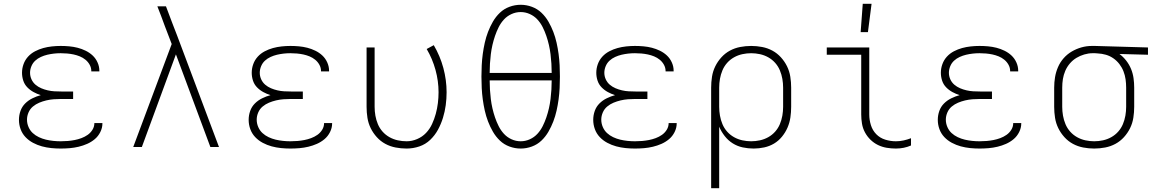

<svg xmlns="http://www.w3.org/2000/svg" viewBox="-20 -768 6040 1003"><path d="M297 8Q272 8 247.5 5.5Q223 3 199 -3.5Q175 -10 152.5 -22Q130 -34 113 -52Q96 -70 87.5 -93.5Q79 -117 79 -142Q79 -166 87 -188.5Q95 -211 111.5 -227.5Q128 -244 149.5 -254.5Q171 -265 193 -271Q174 -277 155.5 -287Q137 -297 122.5 -312Q108 -327 101.5 -347Q95 -367 95 -388Q95 -411 103 -433Q111 -455 126.5 -472Q142 -489 163 -500Q184 -511 206 -517Q228 -523 251 -525.5Q274 -528 297 -528Q319 -528 341.5 -526Q364 -524 385.5 -518.5Q407 -513 427.5 -503Q448 -493 464 -478Q480 -463 489.5 -442Q499 -421 499 -399V-395H457V-397Q457 -414 448.5 -429.5Q440 -445 426.5 -456Q413 -467 397 -473.5Q381 -480 364.5 -483.5Q348 -487 331 -488.5Q314 -490 297 -490Q279 -490 261.5 -488Q244 -486 227 -482Q210 -478 193.5 -470.5Q177 -463 164 -451Q151 -439 144 -422Q137 -405 137 -388Q137 -370 144.5 -353.5Q152 -337 165.5 -325.5Q179 -314 195.5 -307Q212 -300 229.5 -296Q247 -292 264.5 -291Q282 -290 300 -290H362V-251H300Q280 -251 260.5 -249.5Q241 -248 222 -243.5Q203 -239 185 -231.5Q167 -224 152 -211.5Q137 -199 129 -180.5Q121 -162 121 -143Q121 -123 129 -104.5Q137 -86 151 -73Q165 -60 183 -51.5Q201 -43 220 -38.5Q239 -34 258.5 -32Q278 -30 297 -30Q316 -30 334 -31.5Q352 -33 370 -36.5Q388 -40 405.5 -46.5Q423 -53 438 -63.5Q453 -74 463 -90Q473 -106 473 -125H515V-123Q515 -100 504 -78Q493 -56 475 -41Q457 -26 435.5 -16.5Q414 -7 391 -1.5Q368 4 344.5 6Q321 8 297 8Z M1079 0 899 -484 721 0H676L877 -538L841 -632Q832 -658 822 -683.5Q812 -709 802 -735H847L881 -645L905 -583L1124 0Z M1497 8Q1472 8 1447.5 5.5Q1423 3 1399 -3.5Q1375 -10 1352.5 -22Q1330 -34 1313 -52Q1296 -70 1287.5 -93.5Q1279 -117 1279 -142Q1279 -166 1287 -188.5Q1295 -211 1311.5 -227.5Q1328 -244 1349.5 -254.5Q1371 -265 1393 -271Q1374 -277 1355.5 -287Q1337 -297 1322.5 -312Q1308 -327 1301.5 -347Q1295 -367 1295 -388Q1295 -411 1303 -433Q1311 -455 1326.5 -472Q1342 -489 1363 -500Q1384 -511 1406 -517Q1428 -523 1451 -525.5Q1474 -528 1497 -528Q1519 -528 1541.5 -526Q1564 -524 1585.5 -518.5Q1607 -513 1627.5 -503Q1648 -493 1664 -478Q1680 -463 1689.5 -442Q1699 -421 1699 -399V-395H1657V-397Q1657 -414 1648.5 -429.5Q1640 -445 1626.5 -456Q1613 -467 1597 -473.5Q1581 -480 1564.5 -483.5Q1548 -487 1531 -488.5Q1514 -490 1497 -490Q1479 -490 1461.5 -488Q1444 -486 1427 -482Q1410 -478 1393.5 -470.5Q1377 -463 1364 -451Q1351 -439 1344 -422Q1337 -405 1337 -388Q1337 -370 1344.5 -353.5Q1352 -337 1365.5 -325.5Q1379 -314 1395.5 -307Q1412 -300 1429.5 -296Q1447 -292 1464.5 -291Q1482 -290 1500 -290H1562V-251H1500Q1480 -251 1460.5 -249.5Q1441 -248 1422 -243.5Q1403 -239 1385 -231.5Q1367 -224 1352 -211.5Q1337 -199 1329 -180.5Q1321 -162 1321 -143Q1321 -123 1329 -104.5Q1337 -86 1351 -73Q1365 -60 1383 -51.5Q1401 -43 1420 -38.5Q1439 -34 1458.5 -32Q1478 -30 1497 -30Q1516 -30 1534 -31.5Q1552 -33 1570 -36.5Q1588 -40 1605.5 -46.5Q1623 -53 1638 -63.5Q1653 -74 1663 -90Q1673 -106 1673 -125H1715V-123Q1715 -100 1704 -78Q1693 -56 1675 -41Q1657 -26 1635.5 -16.5Q1614 -7 1591 -1.5Q1568 4 1544.5 6Q1521 8 1497 8Z M2104 8Q2075 8 2046.5 2.5Q2018 -3 1993 -16.5Q1968 -30 1948.5 -51.5Q1929 -73 1916.5 -98.5Q1904 -124 1899.5 -152.5Q1895 -181 1895 -210V-520H1937V-210Q1937 -187 1941 -164Q1945 -141 1954 -119.5Q1963 -98 1978.5 -80.5Q1994 -63 2014.5 -51.5Q2035 -40 2058 -35Q2081 -30 2104 -30Q2132 -30 2159 -41.5Q2186 -53 2205.5 -73.5Q2225 -94 2237 -120Q2249 -146 2256.5 -173.5Q2264 -201 2267.5 -229.5Q2271 -258 2271 -286Q2271 -345 2255 -403Q2239 -461 2209 -512L2246 -532Q2279 -476 2296 -413Q2313 -350 2313 -286Q2313 -252 2308.5 -218.5Q2304 -185 2294 -152.5Q2284 -120 2268 -90.5Q2252 -61 2227.5 -37.5Q2203 -14 2170.5 -3Q2138 8 2104 8Z M2700 8Q2670 8 2641.5 -2.5Q2613 -13 2591.5 -33.5Q2570 -54 2555 -80Q2540 -106 2529.5 -133.5Q2519 -161 2512.5 -190Q2506 -219 2502 -248.5Q2498 -278 2496.5 -308Q2495 -338 2495 -368Q2495 -397 2496.5 -427Q2498 -457 2502 -486.5Q2506 -516 2512.5 -545Q2519 -574 2529.5 -601.5Q2540 -629 2555 -655Q2570 -681 2591.5 -701.5Q2613 -722 2641.5 -732.5Q2670 -743 2700 -743Q2730 -743 2758.5 -732.5Q2787 -722 2808.5 -701.5Q2830 -681 2845 -655Q2860 -629 2870.5 -601.5Q2881 -574 2887.5 -545Q2894 -516 2898 -486.5Q2902 -457 2903.5 -427Q2905 -397 2905 -368Q2905 -338 2903.5 -308Q2902 -278 2898 -248.5Q2894 -219 2887.5 -190Q2881 -161 2870.5 -133.5Q2860 -106 2845 -80Q2830 -54 2808.5 -33.5Q2787 -13 2758.5 -2.5Q2730 8 2700 8ZM2862 -387Q2862 -411 2860.5 -435.5Q2859 -460 2856 -484.5Q2853 -509 2847.5 -533Q2842 -557 2834 -580.5Q2826 -604 2815 -626Q2804 -648 2787.5 -666Q2771 -684 2748 -694.5Q2725 -705 2700 -705Q2675 -705 2652 -694.5Q2629 -684 2612.5 -666Q2596 -648 2585 -626Q2574 -604 2566 -580.5Q2558 -557 2552.5 -533Q2547 -509 2544 -484.5Q2541 -460 2539.5 -435.5Q2538 -411 2538 -387ZM2700 -30Q2725 -30 2748 -40.5Q2771 -51 2787.5 -69Q2804 -87 2815 -109Q2826 -131 2834 -154.5Q2842 -178 2847.5 -202Q2853 -226 2856 -250.5Q2859 -275 2860.5 -299.5Q2862 -324 2862 -348H2538Q2538 -324 2539.5 -299.5Q2541 -275 2544 -250.5Q2547 -226 2552.5 -202Q2558 -178 2566 -154.5Q2574 -131 2585 -109Q2596 -87 2612.5 -69Q2629 -51 2652 -40.5Q2675 -30 2700 -30Z M3297 8Q3272 8 3247.5 5.5Q3223 3 3199 -3.5Q3175 -10 3152.5 -22Q3130 -34 3113 -52Q3096 -70 3087.5 -93.5Q3079 -117 3079 -142Q3079 -166 3087 -188.5Q3095 -211 3111.5 -227.5Q3128 -244 3149.5 -254.5Q3171 -265 3193 -271Q3174 -277 3155.5 -287Q3137 -297 3122.5 -312Q3108 -327 3101.5 -347Q3095 -367 3095 -388Q3095 -411 3103 -433Q3111 -455 3126.5 -472Q3142 -489 3163 -500Q3184 -511 3206 -517Q3228 -523 3251 -525.5Q3274 -528 3297 -528Q3319 -528 3341.5 -526Q3364 -524 3385.5 -518.5Q3407 -513 3427.5 -503Q3448 -493 3464 -478Q3480 -463 3489.5 -442Q3499 -421 3499 -399V-395H3457V-397Q3457 -414 3448.5 -429.5Q3440 -445 3426.5 -456Q3413 -467 3397 -473.5Q3381 -480 3364.5 -483.5Q3348 -487 3331 -488.5Q3314 -490 3297 -490Q3279 -490 3261.5 -488Q3244 -486 3227 -482Q3210 -478 3193.5 -470.5Q3177 -463 3164 -451Q3151 -439 3144 -422Q3137 -405 3137 -388Q3137 -370 3144.5 -353.5Q3152 -337 3165.5 -325.5Q3179 -314 3195.5 -307Q3212 -300 3229.5 -296Q3247 -292 3264.5 -291Q3282 -290 3300 -290H3362V-251H3300Q3280 -251 3260.5 -249.5Q3241 -248 3222 -243.5Q3203 -239 3185 -231.5Q3167 -224 3152 -211.5Q3137 -199 3129 -180.5Q3121 -162 3121 -143Q3121 -123 3129 -104.5Q3137 -86 3151 -73Q3165 -60 3183 -51.5Q3201 -43 3220 -38.5Q3239 -34 3258.5 -32Q3278 -30 3297 -30Q3316 -30 3334 -31.5Q3352 -33 3370 -36.5Q3388 -40 3405.5 -46.5Q3423 -53 3438 -63.5Q3453 -74 3463 -90Q3473 -106 3473 -125H3515V-123Q3515 -100 3504 -78Q3493 -56 3475 -41Q3457 -26 3435.5 -16.5Q3414 -7 3391 -1.5Q3368 4 3344.5 6Q3321 8 3297 8Z M3695 215V-310Q3695 -339 3699.5 -367.5Q3704 -396 3716.5 -421.5Q3729 -447 3748.5 -468.5Q3768 -490 3793 -503.5Q3818 -517 3846.5 -522.5Q3875 -528 3904 -528Q3933 -528 3961.5 -522.5Q3990 -517 4015 -503.5Q4040 -490 4059.5 -468.5Q4079 -447 4091.5 -421.5Q4104 -396 4108.5 -367.5Q4113 -339 4113 -310V-210Q4113 -182 4109 -154.5Q4105 -127 4094 -101.5Q4083 -76 4065 -54Q4047 -32 4023.5 -18Q4000 -4 3972.5 2Q3945 8 3917 8Q3888 8 3860 2Q3832 -4 3808 -19Q3784 -34 3766 -57Q3748 -80 3737 -106V215ZM3904 -30Q3927 -30 3950 -35Q3973 -40 3993.5 -51.5Q4014 -63 4029.5 -80.5Q4045 -98 4054 -119.5Q4063 -141 4067 -164Q4071 -187 4071 -210V-310Q4071 -333 4067 -356Q4063 -379 4054 -400.5Q4045 -422 4029.5 -439.5Q4014 -457 3993.5 -468.5Q3973 -480 3950 -485Q3927 -490 3904 -490Q3881 -490 3858 -485Q3835 -480 3814.5 -468.5Q3794 -457 3778.5 -439.5Q3763 -422 3754 -400.5Q3745 -379 3741 -356Q3737 -333 3737 -310V-210Q3737 -187 3741 -164Q3745 -141 3754 -119.5Q3763 -98 3778.5 -80.5Q3794 -63 3814.5 -51.5Q3835 -40 3858 -35Q3881 -30 3904 -30Z M4660 8Q4636 8 4612 4Q4588 0 4566.5 -10.5Q4545 -21 4527.5 -38Q4510 -55 4498.5 -76.5Q4487 -98 4483 -122Q4479 -146 4479 -170V-482H4299V-520H4521V-170Q4521 -142 4529.5 -114.5Q4538 -87 4557.5 -67Q4577 -47 4604.5 -38.5Q4632 -30 4660 -30Q4681 -30 4701 -34.5Q4721 -39 4739 -46V-8Q4721 0 4701 4Q4681 8 4660 8ZM4476 -600 4487 -748H4533L4514 -600Z M5097 8Q5072 8 5047.5 5.5Q5023 3 4999 -3.5Q4975 -10 4952.5 -22Q4930 -34 4913 -52Q4896 -70 4887.5 -93.5Q4879 -117 4879 -142Q4879 -166 4887 -188.5Q4895 -211 4911.5 -227.5Q4928 -244 4949.5 -254.5Q4971 -265 4993 -271Q4974 -277 4955.5 -287Q4937 -297 4922.5 -312Q4908 -327 4901.5 -347Q4895 -367 4895 -388Q4895 -411 4903 -433Q4911 -455 4926.5 -472Q4942 -489 4963 -500Q4984 -511 5006 -517Q5028 -523 5051 -525.5Q5074 -528 5097 -528Q5119 -528 5141.5 -526Q5164 -524 5185.5 -518.5Q5207 -513 5227.5 -503Q5248 -493 5264 -478Q5280 -463 5289.5 -442Q5299 -421 5299 -399V-395H5257V-397Q5257 -414 5248.5 -429.5Q5240 -445 5226.5 -456Q5213 -467 5197 -473.5Q5181 -480 5164.5 -483.5Q5148 -487 5131 -488.5Q5114 -490 5097 -490Q5079 -490 5061.5 -488Q5044 -486 5027 -482Q5010 -478 4993.5 -470.5Q4977 -463 4964 -451Q4951 -439 4944 -422Q4937 -405 4937 -388Q4937 -370 4944.5 -353.5Q4952 -337 4965.5 -325.5Q4979 -314 4995.5 -307Q5012 -300 5029.5 -296Q5047 -292 5064.5 -291Q5082 -290 5100 -290H5162V-251H5100Q5080 -251 5060.5 -249.5Q5041 -248 5022 -243.5Q5003 -239 4985 -231.5Q4967 -224 4952 -211.5Q4937 -199 4929 -180.5Q4921 -162 4921 -143Q4921 -123 4929 -104.5Q4937 -86 4951 -73Q4965 -60 4983 -51.5Q5001 -43 5020 -38.5Q5039 -34 5058.5 -32Q5078 -30 5097 -30Q5116 -30 5134 -31.5Q5152 -33 5170 -36.5Q5188 -40 5205.5 -46.5Q5223 -53 5238 -63.5Q5253 -74 5263 -90Q5273 -106 5273 -125H5315V-123Q5315 -100 5304 -78Q5293 -56 5275 -41Q5257 -26 5235.5 -16.5Q5214 -7 5191 -1.5Q5168 4 5144.5 6Q5121 8 5097 8Z M5696 8Q5667 8 5638.5 2.5Q5610 -3 5585 -16.5Q5560 -30 5540.5 -51.5Q5521 -73 5508.5 -98.5Q5496 -124 5491.5 -152.5Q5487 -181 5487 -210V-310Q5487 -338 5491.5 -365Q5496 -392 5507 -417.5Q5518 -443 5536.5 -464Q5555 -485 5579 -499Q5603 -513 5629.5 -520.5Q5656 -528 5684 -528H5700L5977 -520V-482L5828 -486Q5848 -471 5863.5 -451Q5879 -431 5888.5 -408Q5898 -385 5901.5 -360Q5905 -335 5905 -310V-210Q5905 -181 5900.5 -152.5Q5896 -124 5883.5 -98.5Q5871 -73 5851.5 -51.5Q5832 -30 5807 -16.5Q5782 -3 5753.5 2.5Q5725 8 5696 8ZM5696 -30Q5719 -30 5742 -35Q5765 -40 5785.5 -51.5Q5806 -63 5821.5 -80.5Q5837 -98 5846 -119.5Q5855 -141 5859 -164Q5863 -187 5863 -210V-310Q5863 -332 5860 -353.5Q5857 -375 5849 -395.5Q5841 -416 5827.5 -433.5Q5814 -451 5796 -463.5Q5778 -476 5757 -482Q5736 -488 5714 -489L5700 -490H5688Q5666 -490 5644 -483.5Q5622 -477 5603 -465.5Q5584 -454 5569 -436.5Q5554 -419 5545 -398Q5536 -377 5532.5 -355Q5529 -333 5529 -310V-210Q5529 -187 5533 -164Q5537 -141 5546 -119.5Q5555 -98 5570.5 -80.5Q5586 -63 5606.5 -51.5Q5627 -40 5650 -35Q5673 -30 5696 -30Z"/></svg>

Font: Iosevka Extralight Extended
Style: Regular
Weight: 200
Width: 7
Monospace: yes
Designer: Belleve Invis
Foundry: Belleve Invis
Version: Version 32.5.0; ttfautohint (v1.8.4)